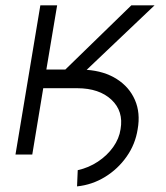

<svg xmlns="http://www.w3.org/2000/svg" viewBox="-20 -565 606 702"><path d="M36.6 0 127.5 -545.5H188.9L149.5 -310.7H218.8L460.2 -545.5H545.1L296.9 -309.7Q361.5 -305 407.1 -275.9Q452.8 -246.8 473.4 -199.4Q494 -152 483.3 -92.3Q474.8 -37.6 443 7.6Q411.2 52.9 364 81.9Q316.8 110.8 261.7 116.5L264.2 57.2Q304.3 48.3 338.1 25.9Q371.8 3.6 393.8 -27.3Q415.8 -58.2 420.8 -92.7Q432.2 -158.4 387.6 -200.3Q343 -242.2 262.8 -242.5H138.1L98 0Z"/></svg>

Font: Inter Light  BETA
Style: Italic
Weight: 300
Italic angle: 9.39999°
Designer: Rasmus Andersson
Foundry: rsms
Version: Version 3.011;git-f93a4a705